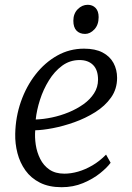

<svg xmlns="http://www.w3.org/2000/svg" viewBox="-20 -771 551 801"><path d="M441.5 -92Q427.5 -72.5 397.8 -48.5Q368 -24.5 326.8 -7.2Q285.5 10 237 10Q184 10 146.5 -9Q109 -28 86 -60.2Q63 -92.5 52.8 -132.2Q42.5 -172 43.5 -213Q45 -283 67.2 -346.8Q89.5 -410.5 128.2 -460.2Q167 -510 218.5 -539Q270 -568 330.5 -568Q377.5 -568 408 -552Q438.5 -536 453.5 -508.2Q468.5 -480.5 468.5 -446Q468.5 -399.5 443.2 -364Q418 -328.5 377.2 -303Q336.5 -277.5 290 -261Q243.5 -244.5 200 -236.2Q156.5 -228 127 -227.5Q124.5 -198.5 129.2 -167Q134 -135.5 147.8 -108Q161.5 -80.5 186.2 -63.5Q211 -46.5 248.5 -46.5Q276 -46.5 305.8 -55Q335.5 -63.5 365.5 -81Q395.5 -98.5 422.5 -126ZM312 -520.5Q271.5 -520.5 239.2 -496.8Q207 -473 183.8 -435.2Q160.5 -397.5 146.8 -354.5Q133 -311.5 129 -272.5Q161 -273.5 196.8 -281Q232.5 -288.5 266.5 -302.5Q300.5 -316.5 328.2 -336.2Q356 -356 372.5 -381.8Q389 -407.5 389 -438.5Q389 -479.5 368.2 -500Q347.5 -520.5 312 -520.5ZM335 -629.5Q312.5 -629.5 299.2 -643.2Q286 -657 286 -684.5Q286 -714 304.2 -732.5Q322.5 -751 346 -751Q366 -751 378.8 -737.8Q391.5 -724.5 391.5 -699.5Q391.5 -667.5 373.8 -648.5Q356 -629.5 335 -629.5Z"/></svg>

Font: Merriweather Light 18pt Light
Style: Italic
Weight: 300
Italic angle: -7.8°
Version: Version 2.101